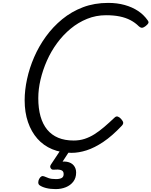

<svg xmlns="http://www.w3.org/2000/svg" viewBox="-20 -1035 1044 1324"><path d="M474 19Q400 19 340 -6Q280 -31 238 -78.5Q196 -126 173 -193Q150 -260 150 -344Q150 -413 166.5 -489.5Q183 -566 215.5 -641Q248 -716 296.5 -783Q345 -850 409 -902.5Q473 -955 552 -985Q631 -1015 726 -1015Q788 -1015 840 -1000.5Q892 -986 932 -959.5Q972 -933 999 -894Q1007 -883 1002.5 -874.5Q998 -866 984 -855Q971 -845 961 -843.5Q951 -842 937 -854Q912 -879 879.5 -896Q847 -913 806 -921.5Q765 -930 711 -930Q642 -930 580.5 -905Q519 -880 467 -837Q415 -794 373.5 -737.5Q332 -681 303.5 -616.5Q275 -552 259.5 -486Q244 -420 244 -358Q244 -287 259.5 -232.5Q275 -178 305.5 -141Q336 -104 381.5 -85Q427 -66 488 -66Q529 -66 564 -77.5Q599 -89 631.5 -109.5Q664 -130 698 -159Q732 -188 770 -224Q781 -235 792.5 -231Q804 -227 815 -215Q828 -200 829.5 -190Q831 -180 820 -168Q753 -97 692.5 -56.5Q632 -16 577.5 1.5Q523 19 474 19ZM364 269Q327 269 297.5 261.5Q268 254 251 241Q243 233 244 220.5Q245 208 250 199Q257 186 265.5 181.5Q274 177 284 181Q297 187 316 193.5Q335 200 366 200Q391 200 405 192.5Q419 185 419 165Q419 143 399.5 137.5Q380 132 353 135Q342 136 337.5 133Q333 130 329 124Q325 117 326.5 110.5Q328 104 333 97L406 -13H472L395 105L366 89Q410 75 441 80.5Q472 86 488.5 106Q505 126 505 155Q505 192 485.5 217.5Q466 243 434 256Q402 269 364 269Z"/></svg>

Font: Playwrite MX
Style: Regular
Weight: 400
Designer: Veronika Burian, José Scaglione
Foundry: TypeTogether
Version: Version 1.002